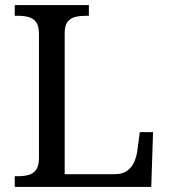

<svg xmlns="http://www.w3.org/2000/svg" viewBox="-20 -734 663 754"><path d="M38 0V-42H51Q74 -42 92.5 -47Q111 -52 122 -67.5Q133 -83 133 -114V-600Q133 -632 122 -647Q111 -662 92.5 -667Q74 -672 51 -672H38V-714H329V-672H316Q294 -672 275.5 -667.5Q257 -663 245.5 -648.5Q234 -634 234 -604V-50H431Q461 -50 479.5 -63.5Q498 -77 507 -98Q516 -119 519 -140L529 -215H581L574 0Z"/></svg>

Font: Noto Serif Georgian
Style: Regular
Weight: 400
Designer: Monotype Design Team, Akaki Razmadze
Foundry: Google LLC
Version: Version 2.002